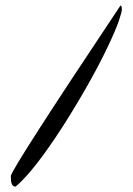

<svg xmlns="http://www.w3.org/2000/svg" viewBox="-20 -693 495 713"><path d="M38.1 0Q20.5 0 20.5 -31.2V-41Q35.2 -84 406.2 -640.6Q424.8 -668.9 427.7 -672.9Q432.6 -669.9 432.6 -659.2Q432.6 -648.4 420.9 -614.3Q409.2 -580.1 378.4 -515.6Q347.7 -451.2 304.2 -374.5Q260.7 -297.9 213.9 -224.6Q105.5 -56.6 38.1 0Z"/></svg>

Font: Architects Daughter
Style: Regular
Weight: 400
Designer: Kimberly Geswein
Foundry: Kimberly Geswein
Version: Version 1.002 2010